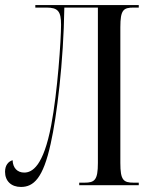

<svg xmlns="http://www.w3.org/2000/svg" viewBox="-20 -734 600 761"><path d="M63 7C113 7 151 -27 181 -165C205 -271 232 -490 235 -704H368V-88C368 -20 355 -10 315 -10H294V0H530V-10H510C469 -10 457 -20 457 -88V-626C457 -695 469 -704 510 -704H530V-714H120V-704H164C210 -704 222 -689 222 -636C222 -576 208 -368 183 -238C152 -74 107 -50 76 -50C49 -50 31 -68 30 -99C13 -94 0 -79 0 -53C0 -17 24 7 63 7Z"/></svg>

Font: Noto Serif Display ExtraCondensed
Style: Regular
Weight: 400
Width: 2
Designer: Monotype Design Team
Foundry: Monotype Imaging Inc.
Version: Version 2.009